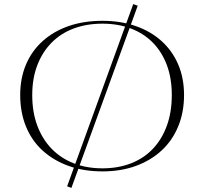

<svg xmlns="http://www.w3.org/2000/svg" viewBox="-20 -825 1000 941"><path d="M330 96 309 88 633 -805 655 -797ZM482 -723Q571 -723 644.5 -697.5Q718 -672 771 -624.5Q824 -577 853 -510Q882 -443 882 -359Q882 -274 853 -204.5Q824 -135 771 -86.5Q718 -38 645 -11.5Q572 15 482 15Q391 15 317 -11.5Q243 -38 189.5 -86.5Q136 -135 107.5 -204.5Q79 -274 79 -359Q79 -442 107.5 -509Q136 -576 189.5 -624Q243 -672 317 -697.5Q391 -723 482 -723ZM482 -709Q404 -709 340.5 -685Q277 -661 232 -615Q187 -569 162.5 -504.5Q138 -440 138 -359Q138 -276 162.5 -210Q187 -144 232 -97Q277 -50 340.5 -25Q404 0 482 0Q559 0 622 -24.5Q685 -49 729.5 -96Q774 -143 798 -209.5Q822 -276 822 -359Q822 -441 798 -505.5Q774 -570 729.5 -615.5Q685 -661 622 -685Q559 -709 482 -709Z"/></svg>

Font: Kalnia SemiExpanded ExtraLight
Style: Regular
Weight: 250
Width: 6
Designer: Frida Medrano
Foundry: Frida Medrano
Version: Version 1.105